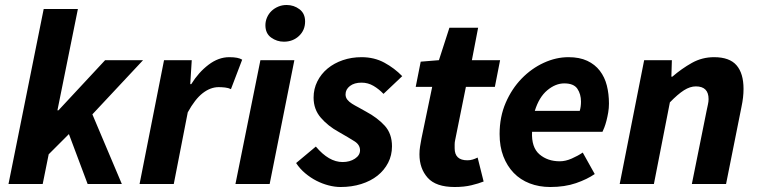

<svg xmlns="http://www.w3.org/2000/svg" viewBox="-20 -737 3040 769"><path d="M14 0 155 -701H292L210 -295H214L401 -496H553L350 -279L468 0H331L256 -200L175 -119L151 0Z M539 0 637 -496H748L742 -400H746Q775 -447 815 -477.5Q855 -508 898 -508Q917 -508 929.5 -505.5Q942 -503 950 -498L905 -380Q895 -385 881.5 -386.5Q868 -388 856 -388Q823 -388 792 -364Q761 -340 732 -287L676 0Z M923 0 1023 -496H1159L1060 0ZM1117 -570Q1089 -570 1066 -586.5Q1043 -603 1043 -636Q1043 -652 1049.5 -667Q1056 -682 1067.5 -693Q1079 -704 1094.5 -710.5Q1110 -717 1128 -717Q1157 -717 1179.5 -700Q1202 -683 1202 -651Q1202 -616 1177.5 -593Q1153 -570 1117 -570Z M1344 12Q1321 12 1296 5.5Q1271 -1 1247.5 -13Q1224 -25 1202.5 -43Q1181 -61 1166 -84L1245 -150Q1297 -88 1352 -88Q1381 -88 1401.5 -101.5Q1422 -115 1422 -135Q1422 -157 1400 -171Q1378 -185 1336 -209Q1294 -232 1265 -265.5Q1236 -299 1236 -346Q1236 -381 1251 -411Q1266 -441 1292 -462.5Q1318 -484 1353 -496Q1388 -508 1428 -508Q1479 -508 1519.5 -486Q1560 -464 1591 -432L1516 -361Q1498 -380 1476 -393Q1454 -406 1428 -406Q1399 -406 1381.5 -392.5Q1364 -379 1364 -359Q1364 -347 1371 -338Q1378 -329 1390 -321.5Q1402 -314 1416.5 -306.5Q1431 -299 1446 -290Q1491 -266 1520.5 -234Q1550 -202 1550 -151Q1550 -115 1534.5 -85Q1519 -55 1492 -33.5Q1465 -12 1427 0Q1389 12 1344 12Z M1801 12Q1726 12 1693 -25Q1660 -62 1660 -119Q1660 -135 1662.5 -150.5Q1665 -166 1668 -182L1711 -389H1645L1665 -490L1738 -496L1780 -626H1895L1870 -496H1983L1962 -389H1846L1803 -176Q1801 -167 1801 -159Q1801 -151 1801 -143Q1801 -95 1852 -95Q1863 -95 1873 -98Q1883 -101 1893 -106L1917 -10Q1897 -2 1868 5Q1839 12 1801 12Z M1981 -200Q1981 -269 2005.5 -325.5Q2030 -382 2069.5 -422.5Q2109 -463 2158 -485.5Q2207 -508 2257 -508Q2301 -508 2332 -493.5Q2363 -479 2382.5 -453.5Q2402 -428 2410.5 -394.5Q2419 -361 2419 -322Q2419 -304 2416 -286.5Q2413 -269 2409 -253.5Q2405 -238 2400.5 -226.5Q2396 -215 2393 -209H2111Q2108 -147 2140.5 -119Q2173 -91 2222 -91Q2245 -91 2270 -102Q2295 -113 2314 -126L2362 -40Q2332 -19 2287 -3.5Q2242 12 2184 12Q2139 12 2101.5 -2.5Q2064 -17 2037.5 -44.5Q2011 -72 1996 -111Q1981 -150 1981 -200ZM2122 -293H2302Q2307 -310 2307 -330Q2307 -360 2292.5 -381.5Q2278 -403 2240 -403Q2205 -403 2172 -375.5Q2139 -348 2122 -293Z M2462 0 2560 -496H2671L2669 -430H2673Q2710 -462 2751 -485Q2792 -508 2840 -508Q2902 -508 2930 -475.5Q2958 -443 2958 -381Q2958 -364 2956 -346.5Q2954 -329 2950 -310L2888 0H2751L2810 -293Q2813 -308 2815.5 -319Q2818 -330 2818 -340Q2818 -391 2767 -391Q2744 -391 2719.5 -375.5Q2695 -360 2663 -327L2599 0Z"/></svg>

Font: TypoPRO Source Sans Pro
Style: Bold Italic
Weight: 700
Italic angle: -11°
Designer: Paul D. Hunt
Foundry: Adobe Systems Incorporated
Version: Version 1.075;PS 2.000;hotconv 1.0.86;makeotf.lib2.5.63406